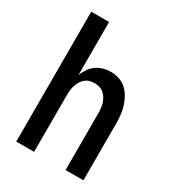

<svg xmlns="http://www.w3.org/2000/svg" viewBox="-178 -838 855 941"><g transform="rotate(30 250.0 -367.5)"><path d="M60 0V-735H161V-435Q169 -455 181 -473Q193 -491 210.5 -503.5Q228 -516 249 -522Q270 -528 291 -528Q315 -528 338.5 -520.5Q362 -513 379.5 -497Q397 -481 409 -459.5Q421 -438 428 -415Q435 -392 437.5 -368Q440 -344 440 -320V0H339V-320Q339 -334 337.5 -348Q336 -362 332 -375.5Q328 -389 320.5 -401.5Q313 -414 302.5 -423Q292 -432 278 -436Q264 -440 250 -440Q236 -440 222 -436Q208 -432 197.5 -423Q187 -414 179.5 -401.5Q172 -389 168 -375.5Q164 -362 162.5 -348Q161 -334 161 -320V0Z"/></g></svg>

Font: Iosevka SS18 Semibold
Style: Regular
Weight: 600
Monospace: yes
Designer: Belleve Invis
Foundry: Belleve Invis
Version: Version 25.1.1; ttfautohint (v1.8.4)